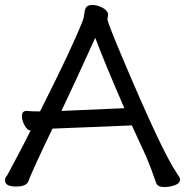

<svg xmlns="http://www.w3.org/2000/svg" viewBox="-27 -737 744 772"><path d="M220 -291 473 -302Q391 -491 356 -585Q278 -413 220 -291ZM633 15Q607 15 601 -1Q582 -57 561 -107L503 -233L484 -232Q424 -229 367 -227Q310 -225 273.5 -223.5Q237 -222 213 -221Q189 -220 187 -220H184Q101 -47 87 -8Q79 13 37 13Q-7 13 -7 -12Q-7 -20 -2.5 -26Q2 -32 6 -39.5Q10 -47 19.5 -65Q29 -83 48.5 -119.5Q68 -156 96 -212H98Q83 -212 72 -232.5Q61 -253 61 -270Q61 -291 80 -291Q98 -289 134 -289Q268 -555 306 -655Q310 -664 312 -682.5Q314 -701 320.5 -709Q327 -717 346 -717Q362 -717 383 -707Q404 -697 408 -680L405 -660Q405 -648 458 -522Q624 -127 685 -39Q697 -22 697 -16Q697 0 676.5 7.5Q656 15 633 15Z"/></svg>

Font: LXGW WenKai Lite
Style: Bold
Weight: 700
Designer: LXGW / Fontworks Inc.
Foundry: LXGW / Fontworks Inc.
Version: Version 1.330;April 28, 2024